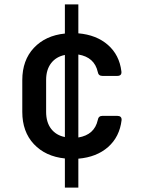

<svg xmlns="http://www.w3.org/2000/svg" viewBox="-20 -710 640 870"><path d="M274 140V8Q186 -1 133.5 -57Q81 -113 81 -203V-347Q81 -437 133.5 -493Q186 -549 274 -558V-690H335V-559Q417 -552 469 -506.5Q521 -461 530 -387Q533 -366 511 -366H444Q426 -366 423 -384Q408 -451 335 -463V-87Q408 -99 423 -166Q426 -185 444 -185H511Q532 -185 531 -166Q522 -90 470 -44Q418 2 335 9V140ZM189 -203Q189 -156 211.5 -126.5Q234 -97 274 -89V-461Q234 -453 211.5 -423.5Q189 -394 189 -348Z"/></svg>

Font: Pitagon Sans Mono SemiBold
Style: Regular
Weight: 600
Monospace: yes
Designer: Travis Tran
Foundry: Pitagon
Version: Version 1.001; ttfautohint (v1.8.4.7-5d5b);gftools[0.9.26]